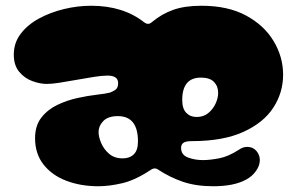

<svg xmlns="http://www.w3.org/2000/svg" viewBox="-20 -634 1027 668"><path d="M322 14Q261 14 211 -5Q161 -24 131.5 -61.5Q102 -99 102 -153Q102 -197 124 -225Q146 -253 179.5 -269Q213 -285 249.5 -293Q286 -301 317 -304.5Q348 -308 363 -312Q369 -314 380 -320.5Q391 -327 391 -345Q391 -371 354 -371Q335 -371 307 -366.5Q279 -362 248 -356.5Q217 -351 189 -346.5Q161 -342 143 -342Q119 -342 92 -352Q65 -362 46.5 -384.5Q28 -407 28 -444Q28 -485 52 -516.5Q76 -548 115.5 -569.5Q155 -591 202.5 -602.5Q250 -614 297 -614Q409 -614 482 -556Q489 -551 495 -551Q500 -551 504.5 -554Q509 -557 511 -559Q542 -585 582 -599.5Q622 -614 681 -614Q773 -614 836 -580Q899 -546 932 -491Q965 -436 965 -374Q965 -312 931 -259.5Q897 -207 826.5 -175Q756 -143 648 -143Q626 -143 618 -137Q610 -131 610 -120Q610 -95 634 -86Q658 -77 686 -77Q709 -77 741.5 -83Q774 -89 811 -113Q825 -123 840 -123Q860 -123 872 -109Q884 -95 884 -77Q884 -58 870.5 -39Q857 -20 836 -9Q794 14 722 14Q662 14 616.5 -1.5Q571 -17 530 -44Q525 -48 519 -48Q511 -48 503 -42Q450 -7 405 3.5Q360 14 322 14ZM664 -227Q688 -227 704.5 -240.5Q721 -254 730 -273.5Q739 -293 739 -311Q739 -334 724.5 -349Q710 -364 679 -364Q614 -364 614 -286Q614 -256 628 -241.5Q642 -227 664 -227ZM407 -83Q431 -83 445.5 -97Q460 -111 460 -142Q460 -230 390 -230Q356 -230 339.5 -213Q323 -196 323 -174Q323 -158 332 -136.5Q341 -115 359.5 -99Q378 -83 407 -83Z"/></svg>

Font: Matemasie
Style: Regular
Weight: 400
Designer: Adam Yeo
Version: Version 1.001; ttfautohint (v1.8.4.7-5d5b)